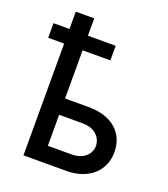

<svg xmlns="http://www.w3.org/2000/svg" viewBox="-146 -913 891 1016"><g transform="rotate(20 299.5 -404.5)"><path d="M365.1 -711.6H208.8V-809.3H104.8V-711.6H14.9V-629.3H104.8V0H343C476.6 0 551.1 -77.4 551.5 -180C551.1 -284.8 476.6 -358 343 -358H208.8V-629.3H365.1ZM208.8 -91.6V-266.3H343C404.5 -266.3 447.8 -229.4 448.2 -176.8C447.8 -127.1 404.5 -91.6 343 -91.6Z"/></g></svg>

Font: Magic Ui Pro Medium
Style: Regular
Weight: 500
Designer: Stefan Endress, Andreas Faust
Version: Version 1.000;FEAKit 1.0